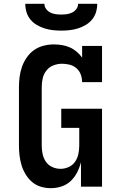

<svg xmlns="http://www.w3.org/2000/svg" viewBox="-20 -975 640 1003"><path d="M246 8Q219 8 193.5 0.5Q168 -7 148 -24Q128 -41 114 -64Q100 -87 92.5 -112Q85 -137 82 -163Q79 -189 79 -215V-520Q79 -547 82.5 -574Q86 -601 95 -626.5Q104 -652 120 -675Q136 -698 158 -713.5Q180 -729 207 -736Q234 -743 261 -743Q282 -743 303.5 -739.5Q325 -736 344.5 -727.5Q364 -719 380.5 -705Q397 -691 409 -674V-735H513V-546H409Q409 -566 402 -585.5Q395 -605 379.5 -618.5Q364 -632 344 -637Q324 -642 304 -642Q281 -642 259 -633.5Q237 -625 222.5 -606.5Q208 -588 203 -565.5Q198 -543 198 -520V-215Q198 -193 202.5 -171Q207 -149 219.5 -130.5Q232 -112 253 -102.5Q274 -93 296 -93Q318 -93 339 -102.5Q360 -112 372.5 -130.5Q385 -149 389.5 -171Q394 -193 394 -215V-307H300V-407H513V0H403V-128Q396 -100 383 -74.5Q370 -49 349.5 -29.5Q329 -10 301.5 -1Q274 8 246 8ZM300 -815Q278 -815 256 -817.5Q234 -820 213 -826.5Q192 -833 172.5 -844.5Q153 -856 139 -873Q125 -890 118.5 -911.5Q112 -933 112 -955H212Q212 -940 221 -928Q230 -916 243 -909.5Q256 -903 270.5 -901Q285 -899 300 -899Q315 -899 329.5 -901Q344 -903 357 -909.5Q370 -916 379 -928Q388 -940 388 -955H488Q488 -933 481.5 -911.5Q475 -890 461 -873Q447 -856 427.5 -844.5Q408 -833 387 -826.5Q366 -820 344 -817.5Q322 -815 300 -815Z"/></svg>

Font: Iosevka HT Extended
Style: Bold
Weight: 700
Width: 7
Monospace: yes
Designer: Belleve Invis
Foundry: Belleve Invis
Version: Version 32.3.0; ttfautohint (v1.8.4)